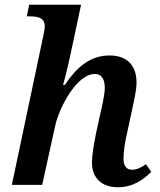

<svg xmlns="http://www.w3.org/2000/svg" viewBox="-20 -780 675 810"><path d="M477 10C542 10 586 -23 618 -55L596 -87C573 -72 557 -64 536 -64C514 -64 501 -80 501 -110C501 -139 506 -173 514 -209L538 -320C545 -355 556 -398 556 -432C556 -492 527 -546 442 -546C367 -546 308 -504 254 -422H246C253 -445 267 -501 278 -553L322 -760H103L93 -711H107C147 -711 169 -701 169 -668C169 -661 166 -642 161 -621L30 0H158L213 -250C230 -327 304 -468 380 -468C415 -468 422 -435 422 -410C422 -376 408 -322 402 -295L385 -217C374 -162 368 -123 368 -93C368 -32 407 10 477 10Z"/></svg>

Font: Noto Serif SemiBold
Style: Italic
Weight: 600
Italic angle: -12°
Designer: Monotype Design Team
Foundry: Monotype Imaging Inc.
Version: Version 2.014